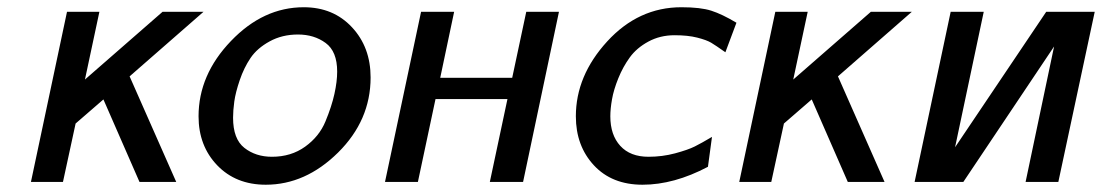

<svg xmlns="http://www.w3.org/2000/svg" viewBox="-20 -505 3059 533"><path d="M65.9 0 166 -472.2H255.9L215.8 -284.2L431.2 -472.2H544.9L339.8 -293L469.2 0H367.2L267.1 -229L189.9 -162.1L154.8 0Z M531.2 -182.1Q531.2 -297.4 621.1 -391.1Q710.9 -484.9 823.2 -484.9Q905.3 -484.9 957 -429.4Q1008.8 -374 1008.8 -290Q1008.8 -170.9 918.5 -81.5Q828.1 7.8 717.8 7.8Q634.8 7.8 583 -46.1Q531.2 -100.1 531.2 -182.1ZM627 -178.2Q627 -119.1 658.4 -94.5Q689.9 -69.8 734.9 -69.8Q788.1 -69.8 827.1 -97.9Q866.2 -126 883.5 -168Q900.9 -210 908.4 -244.4Q916 -278.8 916 -306.2Q916 -362.3 884 -385.7Q852.1 -409.2 807.1 -409.2Q763.2 -409.2 728.5 -390.1Q693.8 -371.1 675.5 -344Q657.2 -316.9 645.5 -282.5Q633.8 -248 630.4 -223.1Q627 -198.2 627 -178.2Z M1048.8 0 1148.9 -472.2H1240.7L1202.1 -289.1H1401.9L1440.9 -472.2H1531.7L1432.1 0H1339.8L1388.7 -230H1189L1140.1 0Z M1578.6 -182.1Q1578.6 -294.9 1665.5 -389.9Q1752.4 -484.9 1871.6 -484.9Q1924.8 -484.9 1954.6 -475.3Q1984.4 -465.8 2024.4 -441.9L1993.7 -359.9Q1966.8 -378.9 1954.1 -386.5Q1941.4 -394 1915.5 -400.6Q1889.6 -407.2 1852.5 -407.2Q1812.5 -407.2 1780 -389.6Q1747.6 -372.1 1728.5 -345.9Q1709.5 -319.8 1696.5 -287.8Q1683.6 -255.9 1679 -229.5Q1674.3 -203.1 1674.3 -182.1Q1674.3 -130.4 1701.9 -100.1Q1729.5 -69.8 1780.3 -69.8Q1818.4 -69.8 1854 -79.3Q1889.6 -88.9 1908.7 -98.4Q1927.7 -107.9 1956.5 -125L1945.3 -42Q1851.1 7.8 1763.7 7.8Q1678.7 7.8 1628.7 -46.1Q1578.6 -100.1 1578.6 -182.1Z M2032.2 0 2132.3 -472.2H2222.2L2182.1 -284.2L2397.5 -472.2H2511.2L2306.2 -293L2435.5 0H2333.5L2233.4 -229L2156.2 -162.1L2121.1 0Z M2519 0 2619.1 -472.2H2710.9L2631.3 -96.2L2884.3 -472.2H3019L2918 0H2827.1L2906.2 -376L2654.3 0Z"/></svg>

Font: CMU Bright
Style: SemiBoldOblique
Weight: 600
Italic angle: -12°
Version: Version 0.7.0